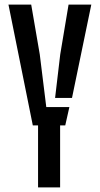

<svg xmlns="http://www.w3.org/2000/svg" viewBox="-20 -820 436 840"><path d="M146.5 0V-271.5H123.5L17 -800H116.5L154 -582L182.5 -351.5H283.5L265.5 -271.5H243V0ZM221 -391.5 243.5 -582 280 -800H379.5L295 -391.5Z"/></svg>

Font: Big Shoulders Stencil Text Thin SemiBold
Style: Regular
Weight: 600
Version: Version 2.001